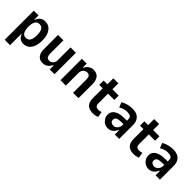

<svg xmlns="http://www.w3.org/2000/svg" viewBox="208 -1820 3178 3178"><g transform="rotate(45 1797.0 -230.5)"><path d="M70 180V-501H181V-402H187Q208 -458 243.5 -484.5Q279 -511 332 -511Q393 -511 435 -478Q477 -445 498.5 -387.5Q520 -330 520 -251Q520 -174 499 -115.5Q478 -57 437 -23.5Q396 10 334 10Q281 10 249.5 -16Q218 -42 200 -91H196V180ZM295 -89Q348 -89 372 -132Q396 -175 396 -252Q396 -329 372 -370.5Q348 -412 295 -412Q242 -412 218 -370Q194 -328 194 -252Q194 -175 218 -132Q242 -89 295 -89Z M784 10Q741 10 708 -9Q675 -28 656.5 -68.5Q638 -109 638 -171V-501H764V-187Q764 -155 772.5 -134.5Q781 -114 797 -104.5Q813 -95 835 -95Q860 -95 882 -108.5Q904 -122 917 -145Q930 -168 930 -196V-501H1056V0H944V-93H935Q914 -48 876.5 -19Q839 10 784 10Z M1196 0V-501H1309V-407H1315Q1334 -452 1373.5 -481.5Q1413 -511 1465 -511Q1511 -511 1545.5 -491Q1580 -471 1598.5 -430Q1617 -389 1617 -325V0H1491V-316Q1491 -347 1483 -366.5Q1475 -386 1459 -395.5Q1443 -405 1420 -405Q1394 -405 1371.5 -391.5Q1349 -378 1335.5 -354Q1322 -330 1322 -300V0Z M1960 10Q1871 10 1828 -35.5Q1785 -81 1785 -172V-399H1705V-501H1793V-641H1910V-501H2057V-399H1910V-176Q1910 -132 1929 -114Q1948 -96 1982 -96Q2000 -96 2018 -99.5Q2036 -103 2050 -109L2067 -12Q2043 -1 2016.5 4.5Q1990 10 1960 10Z M2309 10Q2266 10 2230 -11.5Q2194 -33 2172 -69Q2150 -105 2150 -149Q2150 -200 2179 -234.5Q2208 -269 2263 -286.5Q2318 -304 2396 -304H2464V-223H2416Q2379 -223 2352 -219.5Q2325 -216 2307.5 -208.5Q2290 -201 2281 -186.5Q2272 -172 2272 -151Q2272 -117 2294.5 -101Q2317 -85 2349 -85Q2373 -85 2396 -100Q2419 -115 2433.5 -141Q2448 -167 2448 -199V-335Q2448 -378 2422.5 -395Q2397 -412 2347 -412Q2315 -412 2279 -402.5Q2243 -393 2202 -368L2167 -457Q2201 -476 2234 -487.5Q2267 -499 2303 -505Q2339 -511 2377 -511Q2435 -511 2478.5 -490.5Q2522 -470 2546 -428Q2570 -386 2570 -320V0H2468V-101H2461Q2445 -69 2424.5 -43.5Q2404 -18 2376 -4Q2348 10 2309 10Z M2914 10Q2825 10 2782 -35.5Q2739 -81 2739 -172V-399H2659V-501H2747V-641H2864V-501H3011V-399H2864V-176Q2864 -132 2883 -114Q2902 -96 2936 -96Q2954 -96 2972 -99.5Q2990 -103 3004 -109L3021 -12Q2997 -1 2970.5 4.5Q2944 10 2914 10Z M3263 10Q3220 10 3184 -11.5Q3148 -33 3126 -69Q3104 -105 3104 -149Q3104 -200 3133 -234.5Q3162 -269 3217 -286.5Q3272 -304 3350 -304H3418V-223H3370Q3333 -223 3306 -219.5Q3279 -216 3261.5 -208.5Q3244 -201 3235 -186.5Q3226 -172 3226 -151Q3226 -117 3248.5 -101Q3271 -85 3303 -85Q3327 -85 3350 -100Q3373 -115 3387.5 -141Q3402 -167 3402 -199V-335Q3402 -378 3376.5 -395Q3351 -412 3301 -412Q3269 -412 3233 -402.5Q3197 -393 3156 -368L3121 -457Q3155 -476 3188 -487.5Q3221 -499 3257 -505Q3293 -511 3331 -511Q3389 -511 3432.5 -490.5Q3476 -470 3500 -428Q3524 -386 3524 -320V0H3422V-101H3415Q3399 -69 3378.5 -43.5Q3358 -18 3330 -4Q3302 10 3263 10Z"/></g></svg>

Font: Nunito Sans 7pt Condensed
Style: Bold
Weight: 700
Width: 3
Designer: Vernon Adams
Foundry: Vernon Adams
Version: Version 3.101;gftools[0.9.27]